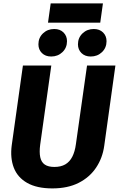

<svg xmlns="http://www.w3.org/2000/svg" viewBox="-20 -1073 688 1111"><path d="M483.6 -693.6H647.8L583.1 -229.1Q573.5 -159.1 536.2 -103.2Q498.9 -47.3 435.4 -15Q371.9 17.2 282.9 17.2Q193.2 17.2 137.3 -14.6Q81.5 -46.4 59.8 -102.8Q38.2 -159.3 47.9 -232.5L112.6 -693.6H276.8L212.5 -235.4Q206.8 -192.2 212.9 -163.3Q219 -134.5 239 -120.8Q259.1 -107 294.7 -107Q332 -107 357.5 -121.6Q382.9 -136.2 398.2 -165.9Q413.5 -195.6 419.2 -238.8ZM276.1 -746Q242.7 -746 222.5 -766Q202.3 -786.1 202.3 -816.5Q202.3 -854.6 228.7 -879.9Q255.2 -905.2 293.9 -905.2Q327.3 -905.2 347.5 -885.2Q367.7 -865.1 367.7 -834.7Q367.7 -796.6 341.3 -771.3Q314.8 -746 276.1 -746ZM504.9 -746Q471.5 -746 451.3 -766Q431.1 -786.1 431.1 -816.5Q431.1 -854.6 457.5 -879.9Q484 -905.2 522.7 -905.2Q556.1 -905.2 576.3 -885.2Q596.5 -865.1 596.5 -834.7Q596.5 -796.6 570.1 -771.3Q543.6 -746 504.9 -746ZM575.6 -1053.3 560.1 -942H257.8L273.3 -1053.3Z"/></svg>

Font: Fira Sans Variable
Style: Italic
Weight: 397
Italic angle: -8°
Designer: Carrois Corporate & Edenspiekermann AG
Foundry: Carrois Corporate GbR & Edenspiekermann AG
Version: Version 4.202